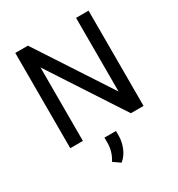

<svg xmlns="http://www.w3.org/2000/svg" viewBox="-219 -852 1151 1241"><g transform="rotate(-30 356.5 -232.0)"><path d="M629.4 -710.9V0H534.7L176.8 -548.3V0H82.5V-710.9H176.8L536.1 -161.1V-710.9ZM394 51.3V89.8Q394 128.4 376.7 172.9Q359.4 217.3 323.2 247.1L272 211.4Q308.1 155.3 308.1 90.8V51.3Z"/></g></svg>

Font: Roboto21382017
Style: Regular
Weight: 400
Designer: Christian Robertson
Foundry: Google
Version: Version 2.138; 2017